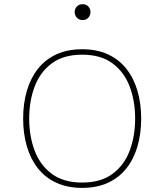

<svg xmlns="http://www.w3.org/2000/svg" viewBox="-20 -890 783 915"><path d="M371.6 -655.3Q301.8 -655.3 249 -631.1Q196.3 -606.9 161.1 -562.5Q126 -518.1 108.2 -457.8Q90.3 -397.5 90.3 -324.7Q90.3 -252.4 108.2 -191.9Q126 -131.3 161.1 -87.2Q196.3 -43 249 -18.8Q301.8 5.4 371.6 5.4Q441.4 5.4 494.1 -18.8Q546.9 -43 582 -87.2Q617.2 -131.3 635 -191.9Q652.8 -252.4 652.8 -324.7Q652.8 -397.5 635 -457.8Q617.2 -518.1 582 -562.5Q546.9 -606.9 494.1 -631.1Q441.4 -655.3 371.6 -655.3ZM371.6 -629.4Q460.4 -629.4 516.1 -588.1Q571.8 -546.9 597.9 -477.8Q624 -408.7 624 -324.7Q624 -240.7 597.9 -171.6Q571.8 -102.5 516.1 -61.3Q460.4 -20 371.6 -20Q283.2 -20 227.3 -61.3Q171.4 -102.5 145.3 -171.6Q119.1 -240.7 119.1 -324.7Q119.1 -408.7 145.3 -477.8Q171.4 -546.9 227.1 -588.1Q282.7 -629.4 371.6 -629.4ZM335.9 -832.5Q335.9 -816.9 346.4 -805.7Q356.9 -794.4 373.5 -794.4Q390.6 -794.4 400.9 -805.7Q411.1 -816.9 411.1 -832.5Q411.1 -848.1 400.9 -859.1Q390.6 -870.1 373.5 -870.1Q356.9 -870.1 346.4 -859.1Q335.9 -848.1 335.9 -832.5Z"/></svg>

Font: Estedad-FD VF
Style: Regular
Weight: 100
Designer: Amin Abedi
Version: Version 7.3